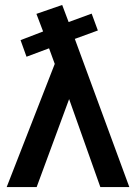

<svg xmlns="http://www.w3.org/2000/svg" viewBox="-20 -755 549 775"><path d="M385 0 259 -355 128 0H7L201 -497L178 -560L87 -526L63 -593L154 -628L127 -699L231 -735L257 -666L350 -700L375 -632L282 -598L502 0Z"/></svg>

Font: Radio Canada Medium
Style: Regular
Weight: 500
Designer: Charles Daoud, Etienne Aubert Bonn, Alexandre Saumier Demers, Jacques Le Bailly
Foundry: Radio-Canada
Version: Version 2.104; ttfautohint (v1.8.4.7-5d5b);gftools[0.9.28.de